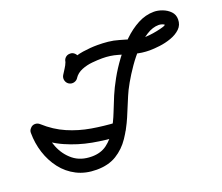

<svg xmlns="http://www.w3.org/2000/svg" viewBox="-114 -818 1182 1023"><g transform="rotate(-20 476.5 -306.5)"><path d="M311 -555Q311 -571 321.5 -582Q332 -593 348 -593Q363 -594 374.5 -583Q386 -572 386 -557Q387 -532 370 -506.5Q353 -481 341 -459Q333 -446 318 -442Q303 -438 289 -446Q276 -454 272 -469Q268 -484 276 -498Q285 -513 295 -528Q305 -543 311 -559Q312 -560 311.5 -557Q311 -554 311 -555Q311 -555 311 -555Q311 -555 311 -555ZM340 -458Q332 -445 316.5 -442Q301 -439 288 -447Q275 -455 272 -470.5Q269 -486 277 -499Q301 -536 338.5 -554.5Q376 -573 419 -579.5Q462 -586 502 -586Q532 -586 562 -583Q592 -580 622 -571Q656 -562 687 -550.5Q718 -539 755 -539Q762 -539 781.5 -541Q801 -543 823.5 -547.5Q846 -552 862 -557Q878 -562 878 -568Q878 -569 879 -565Q880 -561 879 -562Q874 -569 863.5 -572Q853 -575 845 -575Q811 -575 776 -553Q741 -531 707.5 -495.5Q674 -460 645.5 -419Q617 -378 595.5 -340Q574 -302 563 -275Q542 -223 518.5 -168.5Q495 -114 463.5 -67Q432 -20 385.5 8.5Q339 37 272 37Q209 37 160 12Q111 -13 77.5 -56.5Q44 -100 26.5 -154.5Q9 -209 9 -267Q9 -282 20 -293Q31 -304 46 -304Q62 -304 73 -293Q84 -282 84 -267Q84 -210 105 -157.5Q126 -105 167.5 -71.5Q209 -38 272 -38Q323 -38 358 -64Q393 -90 417.5 -131.5Q442 -173 460 -219Q478 -265 494 -303Q510 -341 535.5 -387Q561 -433 595 -479Q629 -525 669 -564Q709 -603 753.5 -626.5Q798 -650 845 -650Q868 -650 893 -640.5Q918 -631 935.5 -613Q953 -595 953 -568Q953 -536 931.5 -515.5Q910 -495 877.5 -483.5Q845 -472 811.5 -468Q778 -464 755 -464Q711 -464 670 -475.5Q629 -487 588 -499Q547 -511 502 -511Q476 -511 444.5 -508Q413 -505 384.5 -493.5Q356 -482 340 -458Q340 -458 340 -458Q340 -458 340 -458ZM21 -239Q10 -250 9 -265.5Q8 -281 19 -292Q29 -304 44.5 -304.5Q60 -305 72 -294Q126 -245 188.5 -218Q251 -191 319 -179.5Q387 -168 458 -164Q458 -164 458 -164Q458 -164 458 -164Q474 -163 484.5 -151.5Q495 -140 494 -125Q493 -109 481.5 -98.5Q470 -88 455 -89Q374 -93 298 -107Q222 -121 152 -152Q82 -183 21 -239Q21 -239 21 -239Q21 -239 21 -239Z"/></g></svg>

Font: FRB American Cursive Guidelines Extrabold
Style: Bold Italic
Weight: 800
Italic angle: -25°
Version: Version 2.0;Modular Font Editor K font №1